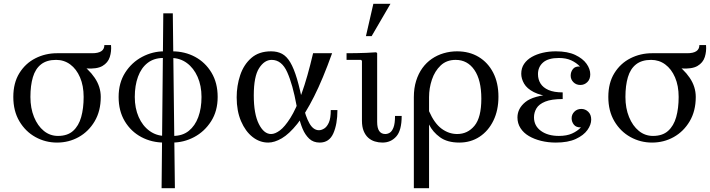

<svg xmlns="http://www.w3.org/2000/svg" viewBox="-20 -740 3735 1010"><path d="M280 -460H465Q529 -460 529 -503H564Q567 -470 557.5 -440Q548 -410 519 -393Q490 -376 432 -380L405 -382ZM140 -230Q140 -171 159 -124.5Q178 -78 210.5 -51.5Q243 -25 285 -25L280 10Q219 10 166.5 -19Q114 -48 82 -102Q50 -156 50 -230Q50 -304 82 -355.5Q114 -407 166.5 -433.5Q219 -460 280 -460L275 -425Q226 -425 196 -401.5Q166 -378 153 -334Q140 -290 140 -230ZM420 -230Q420 -289 401 -333Q382 -377 349.5 -401Q317 -425 275 -425L280 -460Q342 -445 394 -411.5Q446 -378 478 -331Q510 -284 510 -230Q510 -156 478 -102Q446 -48 394 -19Q342 10 280 10L285 -25Q335 -25 364.5 -51.5Q394 -78 407 -124Q420 -170 420 -230Z M689 -230Q689 -171 709.5 -124.5Q730 -78 766.5 -51.5Q803 -25 849 -25L844 10Q778 10 723.5 -19Q669 -48 636.5 -102Q604 -156 604 -230Q604 -304 638.5 -358Q673 -412 728 -441Q783 -470 844 -470L839 -435Q790 -435 756.5 -409Q723 -383 706 -336.5Q689 -290 689 -230ZM1040 -230Q1040 -289 1019.5 -335.5Q999 -382 963 -408.5Q927 -435 880 -435L885 -470Q952 -470 1006 -441Q1060 -412 1092.5 -358Q1125 -304 1125 -230Q1125 -156 1090.5 -102Q1056 -48 1001.5 -19Q947 10 885 10L890 -25Q940 -25 973 -51.5Q1006 -78 1023 -124Q1040 -170 1040 -230ZM830 250 839 -670H889L900 250Z M1391 10Q1346 10 1308.5 -19.5Q1271 -49 1248 -102.5Q1225 -156 1225 -228Q1225 -289 1243.5 -344.5Q1262 -400 1302 -435Q1342 -470 1406 -470Q1439 -470 1463.5 -457Q1488 -444 1507 -412Q1526 -380 1542.5 -324.5Q1559 -269 1575 -185H1540Q1520 -295 1491 -360Q1462 -425 1409 -425Q1371 -425 1343 -381.5Q1315 -338 1315 -238Q1315 -141 1341.5 -88Q1368 -35 1406 -35Q1427 -35 1452.5 -54Q1478 -73 1507.5 -119.5Q1537 -166 1567 -249Q1597 -332 1627 -460H1727Q1678 -323 1632 -232Q1586 -141 1543.5 -88Q1501 -35 1462.5 -12.5Q1424 10 1391 10ZM1662 10Q1628 10 1606.5 -10.5Q1585 -31 1572 -62Q1559 -93 1552 -126.5Q1545 -160 1540 -185H1575Q1587 -128 1607.5 -91.5Q1628 -55 1658 -55Q1671 -55 1685.5 -64Q1700 -73 1710 -95.5Q1720 -118 1720 -161H1755Q1755 -87 1733.5 -38.5Q1712 10 1662 10Z M1992 10Q1971 10 1951.5 4Q1932 -2 1917 -15.5Q1902 -29 1893 -51Q1884 -73 1884 -105V-420L1879 -425H1803V-460Q1829 -460 1855 -460.5Q1881 -461 1907 -462Q1933 -463 1959 -465L1964 -460V-99Q1964 -66 1975 -50.5Q1986 -35 2007 -35Q2019 -35 2030.5 -42Q2042 -49 2050 -69.5Q2058 -90 2058 -130H2093Q2093 -54 2064.5 -22Q2036 10 1992 10ZM1905 -550 1944 -720H2034L1935 -550Z M2384 -470Q2449 -470 2498 -440.5Q2547 -411 2574.5 -357.5Q2602 -304 2602 -231Q2602 -160 2575.5 -105.5Q2549 -51 2502.5 -20.5Q2456 10 2396 10Q2333 10 2294.5 -18Q2256 -46 2237 -85V-155Q2265 -91 2303 -63Q2341 -35 2385 -35Q2440 -35 2476 -78.5Q2512 -122 2512 -221Q2512 -319 2475.5 -372Q2439 -425 2377 -425Q2329 -425 2298 -395.5Q2267 -366 2252 -321Q2237 -276 2237 -229V250H2157V-229Q2157 -276 2169 -314.5Q2181 -353 2202 -382Q2223 -411 2251.5 -430.5Q2280 -450 2314 -460Q2348 -470 2384 -470Z M2702 -122Q2702 -169 2743.5 -203Q2785 -237 2888 -244V-230Q2824 -237 2788 -255.5Q2752 -274 2737 -300Q2722 -326 2722 -352Q2722 -382 2737 -404Q2752 -426 2777.5 -440.5Q2803 -455 2835.5 -462.5Q2868 -470 2904 -470Q2966 -470 3006 -451Q3046 -432 3065.5 -404.5Q3085 -377 3085 -349Q3085 -323 3069.5 -308Q3054 -293 3033 -293Q3011 -293 2996.5 -307.5Q2982 -322 2982 -342Q2982 -362 2994 -377Q3006 -392 3031 -390Q3012 -410 2985 -422.5Q2958 -435 2920 -435Q2864 -435 2837 -411.5Q2810 -388 2810 -350Q2810 -322 2823.5 -300.5Q2837 -279 2865.5 -266.5Q2894 -254 2940 -254V-219Q2881 -219 2848 -205.5Q2815 -192 2802 -170Q2789 -148 2789 -123Q2789 -78 2825.5 -51.5Q2862 -25 2920 -25Q2961 -25 2989 -37.5Q3017 -50 3036 -70Q3011 -69 2999 -84Q2987 -99 2987 -118Q2987 -138 3001.5 -152.5Q3016 -167 3038 -167Q3059 -167 3074.5 -152Q3090 -137 3090 -111Q3090 -84 3070 -56Q3050 -28 3009 -9Q2968 10 2904 10Q2863 10 2826.5 1Q2790 -8 2762 -24.5Q2734 -41 2718 -66Q2702 -91 2702 -122Z M3410 -460H3595Q3659 -460 3659 -503H3694Q3697 -470 3687.5 -440Q3678 -410 3649 -393Q3620 -376 3562 -380L3535 -382ZM3270 -230Q3270 -171 3289 -124.5Q3308 -78 3340.5 -51.5Q3373 -25 3415 -25L3410 10Q3349 10 3296.5 -19Q3244 -48 3212 -102Q3180 -156 3180 -230Q3180 -304 3212 -355.5Q3244 -407 3296.5 -433.5Q3349 -460 3410 -460L3405 -425Q3356 -425 3326 -401.5Q3296 -378 3283 -334Q3270 -290 3270 -230ZM3550 -230Q3550 -289 3531 -333Q3512 -377 3479.5 -401Q3447 -425 3405 -425L3410 -460Q3472 -445 3524 -411.5Q3576 -378 3608 -331Q3640 -284 3640 -230Q3640 -156 3608 -102Q3576 -48 3524 -19Q3472 10 3410 10L3415 -25Q3465 -25 3494.5 -51.5Q3524 -78 3537 -124Q3550 -170 3550 -230Z"/></svg>

Font: Brygada 1918
Style: Regular
Weight: 400
Designer: Mateusz Machalski | Borys Kosmynka | Przemek Hoffer
Foundry: NIEPODLEGLA 2018
Version: Version 3.006